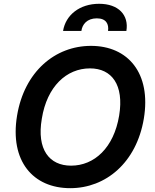

<svg xmlns="http://www.w3.org/2000/svg" viewBox="-20 -978 815 1008"><path d="M735.1 -355.1C774.9 -594.5 651.3 -737.2 457.7 -737.2C269.5 -737.2 108 -602.3 69.6 -371.1C30.2 -132.5 153.4 9.9 348.7 9.9C535.2 9.9 696.4 -123.9 735.1 -355.1ZM199.6 -355.1C226.6 -524.1 329.2 -619 452.4 -619C566.8 -619 632.1 -532.7 605.5 -371.1C577.4 -202.1 475.5 -108.3 353 -108.3C239.3 -108.3 171.5 -192.8 199.6 -355.1ZM311.1 -815.7H407.3C411.9 -849.8 436.8 -881.7 488.3 -881.7C538 -881.7 552.2 -850.9 547.2 -815.7H643.5C657.3 -898.8 602.3 -958.1 500.4 -958.1C397.7 -958.1 324.6 -898.8 311.1 -815.7Z"/></svg>

Font: Margiela Sans Semi Bold
Style: Italic
Weight: 600
Italic angle: -9.39999°
Designer: Stefan Endress, Andreas Faust
Version: Version 1.100;FEAKit 1.0